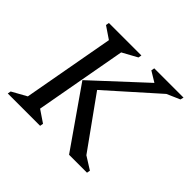

<svg xmlns="http://www.w3.org/2000/svg" viewBox="-137 -723 886 886"><g transform="rotate(45 306.5 -280.0)"><path d="M10 0 13 -16 85 -56 166 -504 107 -544 110 -560H322L319 -544L246 -504L165 -56L224 -16L221 0ZM410 0 210 -287 454 -513 403 -544 406 -560H597L593 -544L529 -516L290 -303L468 -55L530 -16L527 0Z"/></g></svg>

Font: Spectral SC
Style: Italic
Weight: 400
Italic angle: -10°
Designer: Jean-Baptiste Levee
Foundry: Production Type
Version: Version 2.001